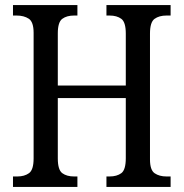

<svg xmlns="http://www.w3.org/2000/svg" viewBox="-20 -734 721 754"><path d="M31 0V-41H48Q76 -41 94 -54Q112 -67 112 -112V-605Q112 -648 93 -660.5Q74 -673 45 -673H31V-714H284V-673H271Q242 -673 224.5 -660Q207 -647 207 -603V-398H474V-602Q474 -647 456.5 -660Q439 -673 410 -673H398V-714H650V-673H634Q605 -673 587 -660Q569 -647 569 -602V-108Q569 -66 587.5 -53.5Q606 -41 634 -41H650V0H398V-41H410Q439 -41 456.5 -54Q474 -67 474 -113V-349H207V-112Q207 -67 224.5 -54Q242 -41 271 -41H284V0Z"/></svg>

Font: Noto Serif Ethiopic Condensed
Style: Regular
Weight: 400
Width: 3
Designer: Monotype Design Team
Foundry: Monotype Imaging Inc.
Version: Version 2.102; ttfautohint (v1.8.4.7-5d5b)